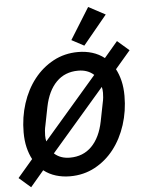

<svg xmlns="http://www.w3.org/2000/svg" viewBox="-65 -1019 847 1126"><g transform="rotate(-5 358.5 -456.0)"><path d="M306 12Q262 12 222.5 0Q183 -12 151 -37L72 56L3 -4L92 -108Q75 -140 65.5 -179.5Q56 -219 56 -268Q56 -357 82 -437.5Q108 -518 155.5 -578.5Q203 -639 269 -674.5Q335 -710 415 -710Q459 -710 498 -698Q537 -686 569 -661L648 -754L717 -694L628 -590Q645 -558 654.5 -518.5Q664 -479 664 -430Q664 -341 638 -260.5Q612 -180 565 -119.5Q518 -59 452 -23.5Q386 12 306 12ZM187 -299Q183 -282 181.5 -267Q180 -252 180 -239Q180 -219 184 -204L498 -568Q462 -601 406 -601Q328 -601 277.5 -550Q227 -499 208 -405ZM314 -97Q392 -97 442.5 -148Q493 -199 512 -293L533 -399Q537 -416 538.5 -431Q540 -446 540 -459Q540 -479 536 -494L222 -130Q258 -97 314 -97ZM455 -744 382 -783 497 -968 596 -915Z"/></g></svg>

Font: IBM Plex Sans SmBld
Style: Italic
Weight: 600
Italic angle: -11°
Designer: Mike Abbink, Paul van der Laan, Pieter van Rosmalen
Foundry: Bold Monday
Version: Version 3.005